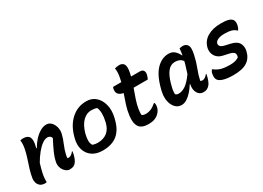

<svg xmlns="http://www.w3.org/2000/svg" viewBox="-17 -1398 2874 2098"><g transform="rotate(-30 1420.0 -349.0)"><path d="M125 -536Q142 -541 161 -541Q220 -541 238.5 -505Q257 -469 238 -395Q236 -385 233 -374H240Q266 -421 301.5 -459.5Q337 -498 376.5 -521.5Q416 -545 454 -545Q484 -545 505.5 -529Q527 -513 540 -487Q553 -461 556.5 -431.5Q560 -402 554 -376Q540 -317 516.5 -264Q493 -211 479 -149Q477 -139 475.5 -129Q474 -119 474 -111Q482 -108 490 -108Q504 -108 522 -119.5Q540 -131 553 -150H559Q558 -140 556.5 -130Q555 -120 551 -104Q537 -52 518 -28Q505 -9 486 0Q467 9 435 9Q409 9 385 -12Q361 -33 349 -66Q337 -99 344 -136Q355 -191 382 -251Q409 -311 446 -381Q434 -417 396 -417Q366 -417 330.5 -392Q295 -367 258 -322Q221 -277 187 -218Q169 -161 157 -107Q145 -53 147 3Q138 6 128 6Q86 6 64 -13.5Q42 -33 35.5 -59.5Q29 -86 32 -107Q40 -162 57.5 -217.5Q75 -273 93.5 -329Q112 -385 122 -439Q132 -496 125 -536Z M962 -547Q1030 -547 1077 -505.5Q1124 -464 1142 -393.5Q1160 -323 1140 -237L1136 -222Q1109 -105 1040 -47Q971 11 852 11Q773 11 721.5 -25Q670 -61 651 -122.5Q632 -184 652 -260L656 -275Q689 -401 770 -474Q851 -547 962 -547ZM959 -434Q901 -434 853 -387.5Q805 -341 778 -246L776 -235Q765 -193 766 -159Q767 -125 783 -101Q813 -90 845 -90Q918 -90 965 -126.5Q1012 -163 1029 -232L1032 -243Q1059 -357 1030 -422Q1002 -434 959 -434Z M1599 -159Q1609 -135 1600 -101Q1595 -82 1586.5 -67Q1578 -52 1561 -35Q1539 -13 1506.5 -1Q1474 11 1432 11Q1344 11 1312.5 -36Q1281 -83 1293 -174Q1301 -239 1321 -299.5Q1341 -360 1362 -420Q1271 -436 1289 -519Q1292 -529 1296 -536H1399Q1403 -554 1407 -572.5Q1411 -591 1414 -609Q1421 -656 1414 -700Q1431 -705 1444.5 -707Q1458 -709 1472 -709Q1507 -709 1525 -686.5Q1543 -664 1537 -612Q1535 -593 1531 -574Q1527 -555 1522 -536H1632Q1666 -536 1678 -515.5Q1690 -495 1682 -464Q1678 -451 1674 -439Q1670 -427 1664 -416H1485Q1464 -357 1444 -299.5Q1424 -242 1415 -185Q1411 -160 1410.5 -144Q1410 -128 1411 -114Q1430 -101 1464 -101Q1491 -101 1522 -113Q1553 -125 1593 -159Z M1999 -547Q2046 -547 2075 -520Q2104 -493 2120 -457H2125Q2129 -479 2131.5 -500Q2134 -521 2134 -536Q2154 -543 2177 -543Q2219 -543 2237.5 -510.5Q2256 -478 2236 -393Q2220 -317 2193.5 -250.5Q2167 -184 2153 -117Q2162 -109 2178 -109Q2211 -109 2243 -150H2249Q2248 -142 2246 -132.5Q2244 -123 2241 -111Q2234 -84 2224 -61.5Q2214 -39 2202 -26Q2186 -8 2168 0.5Q2150 9 2124 9Q2076 9 2051.5 -33.5Q2027 -76 2040 -140V-142H2035Q2009 -99 1978 -64.5Q1947 -30 1914 -9.5Q1881 11 1849 11Q1810 11 1783 -10.5Q1756 -32 1741 -67Q1726 -102 1723.5 -144Q1721 -186 1731 -226L1737 -251Q1776 -406 1845 -476.5Q1914 -547 1999 -547ZM1841 -128Q1849 -121 1858 -117Q1867 -113 1879 -113Q1926 -113 1971.5 -145Q2017 -177 2069 -251Q2079 -285 2090.5 -319.5Q2102 -354 2111 -392Q2079 -435 2016 -435Q1961 -435 1923.5 -388Q1886 -341 1861 -252L1857 -235Q1839 -177 1841 -128Z M2527 -105Q2565 -105 2591.5 -112.5Q2618 -120 2637 -134Q2648 -166 2636.5 -185.5Q2625 -205 2576 -216L2504 -232Q2461 -242 2435.5 -267.5Q2410 -293 2402.5 -326Q2395 -359 2403 -392Q2423 -469 2491.5 -508.5Q2560 -548 2659 -548Q2719 -548 2750.5 -539.5Q2782 -531 2797 -514Q2810 -501 2812 -480.5Q2814 -460 2809 -437Q2805 -421 2799.5 -408.5Q2794 -396 2788 -388H2782Q2758 -412 2725 -421.5Q2692 -431 2642 -431Q2587 -431 2555.5 -416.5Q2524 -402 2518 -377Q2514 -358 2527.5 -341.5Q2541 -325 2592 -314L2642 -303Q2719 -286 2742.5 -241.5Q2766 -197 2752 -142Q2733 -65 2674 -27Q2615 11 2502 11Q2426 11 2381.5 -2Q2337 -15 2320 -34Q2296 -58 2305 -113Q2307 -128 2313 -140.5Q2319 -153 2325 -161H2331Q2369 -130 2413 -117.5Q2457 -105 2527 -105Z"/></g></svg>

Font: Recursive Sn Csl St SmB
Style: Italic
Weight: 600
Italic angle: -15°
Version: Version 1.079;hotconv 1.0.112;makeotfexe 2.5.65598; ttfautoh